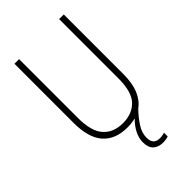

<svg xmlns="http://www.w3.org/2000/svg" viewBox="-276 -804 1112 1112"><g transform="rotate(-45 280.0 -248.0)"><path d="M316 130Q316 187 369 187Q381 187 391.5 185Q402 183 408 181V211Q400 214 389 216Q378 218 365 218Q327 218 304.5 197.5Q282 177 282 134Q282 99 299.5 65Q317 31 347 2Q317 10 280 10Q182 10 130 -49Q78 -108 78 -229V-714H116V-231Q116 -123 159 -74.5Q202 -26 280 -26Q355 -26 399.5 -72Q444 -118 444 -229V-714H482V-228Q482 -151 461 -101Q440 -51 402 -24Q367 12 341.5 51Q316 90 316 130Z"/></g></svg>

Font: Noto Sans Lao Looped Condensed ExtraLight
Style: Regular
Weight: 200
Width: 3
Designer: Mark Frömberg, Ben Mitchell
Foundry: The Fontpad Ltd
Version: Version 1.002; ttfautohint (v1.8.4.7-5d5b)